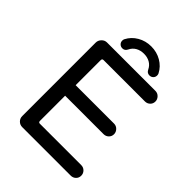

<svg xmlns="http://www.w3.org/2000/svg" viewBox="-237 -971 1096 1096"><g transform="rotate(45 311.5 -422.5)"><path d="M193 -752Q193 -760 196 -766Q215 -803 252 -824.5Q289 -846 334 -846Q379 -846 416 -824.5Q453 -803 472 -766Q475 -760 475 -752Q475 -739 466 -730Q457 -721 443 -721Q424 -721 415 -740Q404 -763 383 -775Q362 -787 334 -787Q306 -787 285 -775Q264 -763 253 -740Q244 -721 225 -721Q211 -721 202 -730Q193 -739 193 -752ZM94 -637Q94 -655 107.5 -669Q121 -683 139 -683H530Q548 -683 560.5 -670Q573 -657 573 -640Q573 -622 560.5 -610Q548 -598 530 -598H196Q185 -598 185 -586V-384H495Q513 -384 525.5 -371Q538 -358 538 -341Q538 -323 525.5 -311Q513 -299 495 -299H185V-96Q185 -84 196 -84H530Q548 -84 560.5 -71.5Q573 -59 573 -41Q573 -23 560.5 -11Q548 1 530 1H139Q120 1 107 -12Q94 -25 94 -44Z"/></g></svg>

Font: 寒蝉全圆体
Style: Regular
Weight: 400
Designer: Warren2060
      Designed by Motoya company      

      [Varela Round]
      Joe Prince(Latin component); Avraham Cornf
Foundry: ChillType
Version: Version 3.200